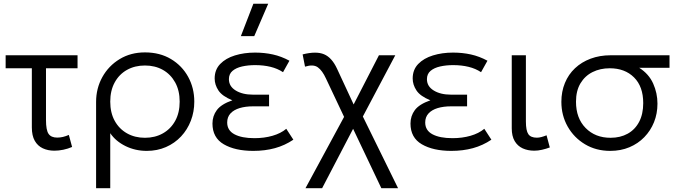

<svg xmlns="http://www.w3.org/2000/svg" viewBox="-20 -774 3550 1004"><path d="M264.5 14Q230.5 14 203.8 1.5Q177 -11 161.8 -37.8Q146.5 -64.5 146.5 -108V-417H9.5V-485H385.5V-417H220.5V-146.5Q220.5 -93.5 234 -74Q247.5 -54.5 279 -54.5Q294.5 -54.5 309.2 -58Q324 -61.5 340 -68.5L357 -5.5Q335 4 311 9Q287 14 264.5 14Z M482.5 210V-241Q482.5 -312 515.2 -371Q548 -430 605.8 -465Q663.5 -500 738 -500Q816 -500 874 -465.2Q932 -430.5 964 -372Q996 -313.5 996 -242.5Q996 -189.5 978 -142.8Q960 -96 926.8 -60.5Q893.5 -25 847.8 -5Q802 15 747.5 15Q687.5 15 636.2 -10.2Q585 -35.5 556.5 -77.5V210ZM738 -53.5Q791 -53.5 832 -76.8Q873 -100 896.2 -142.2Q919.5 -184.5 919.5 -242.5Q919.5 -300.5 896 -343Q872.5 -385.5 831.8 -408.5Q791 -431.5 738 -431.5Q685 -431.5 644 -408.5Q603 -385.5 579.8 -343Q556.5 -300.5 556.5 -242.5Q556.5 -184.5 579.8 -142.2Q603 -100 644 -76.8Q685 -53.5 738 -53.5Z M1304.5 15Q1209.5 15 1150.2 -19.5Q1091 -54 1091 -128Q1091 -167.5 1113.8 -198.2Q1136.5 -229 1195 -249.5Q1142 -271 1122.2 -301Q1102.5 -331 1102.5 -363.5Q1102.5 -409.5 1131.5 -439.5Q1160.5 -469.5 1208.5 -484.2Q1256.5 -499 1313.5 -499Q1363 -499 1407 -489.2Q1451 -479.5 1493.5 -456.5L1460 -396.5Q1431.5 -415.5 1394.8 -424.5Q1358 -433.5 1314 -433.5Q1277.5 -433.5 1246.2 -426.5Q1215 -419.5 1196 -403.5Q1177 -387.5 1177 -360Q1177 -322.5 1212.5 -300.8Q1248 -279 1303 -279H1387V-218H1304Q1263.5 -218 1233 -208.8Q1202.5 -199.5 1185.2 -180.8Q1168 -162 1168 -133.5Q1168 -92 1206 -71.8Q1244 -51.5 1310.5 -51.5Q1361.5 -51.5 1405 -64Q1448.5 -76.5 1477 -100.5L1514 -43.5Q1469.5 -13.5 1417.5 0.8Q1365.5 15 1304.5 15ZM1239.5 -585 1305 -754.5H1382.5L1309.5 -585Z M1577.5 210 1797 -195.5 1791.5 -137 1684.5 -363.5Q1665.5 -405 1642 -422Q1618.5 -439 1575 -425.5L1562.5 -489.5Q1633.5 -507.5 1674.5 -490.2Q1715.5 -473 1742.5 -414.5L1841 -202.5L1817.5 -205L1961.5 -485H2047L1859 -130L1865.5 -189L2061.5 210H1974L1815 -124.5L1838.5 -123.5L1664.5 210Z M2340 15Q2245 15 2185.8 -19.5Q2126.5 -54 2126.5 -128Q2126.5 -167.5 2149.2 -198.2Q2172 -229 2230.5 -249.5Q2177.5 -271 2157.8 -301Q2138 -331 2138 -363.5Q2138 -409.5 2167 -439.5Q2196 -469.5 2244 -484.2Q2292 -499 2349 -499Q2398.5 -499 2442.5 -489.2Q2486.5 -479.5 2529 -456.5L2495.5 -396.5Q2467 -415.5 2430.2 -424.5Q2393.5 -433.5 2349.5 -433.5Q2313 -433.5 2281.8 -426.5Q2250.5 -419.5 2231.5 -403.5Q2212.5 -387.5 2212.5 -360Q2212.5 -322.5 2248 -300.8Q2283.5 -279 2338.5 -279H2422.5V-218H2339.5Q2299 -218 2268.5 -208.8Q2238 -199.5 2220.8 -180.8Q2203.5 -162 2203.5 -133.5Q2203.5 -92 2241.5 -71.8Q2279.5 -51.5 2346 -51.5Q2397 -51.5 2440.5 -64Q2484 -76.5 2512.5 -100.5L2549.5 -43.5Q2505 -13.5 2453 0.8Q2401 15 2340 15Z M2774 14Q2740 14 2713.2 1.8Q2686.5 -10.5 2671.2 -36.5Q2656 -62.5 2656 -103V-485H2730V-138.5Q2730 -91 2742.8 -72.5Q2755.5 -54 2787.5 -54Q2798.5 -54 2811.5 -57.5Q2824.5 -61 2838 -66.5L2855 -3Q2835 4.5 2814 9.2Q2793 14 2774 14Z M3171 15Q3097 15 3039.2 -19.5Q2981.5 -54 2948.5 -112.2Q2915.5 -170.5 2915.5 -241.5Q2915.5 -295 2934 -340Q2952.5 -385 2986.8 -417.2Q3021 -449.5 3068.5 -467.2Q3116 -485 3173.5 -485H3481V-419.5H3322.5Q3373 -387.5 3395.5 -337.2Q3418 -287 3418 -232Q3418 -180 3400 -135.2Q3382 -90.5 3349.2 -56.8Q3316.5 -23 3271.2 -4Q3226 15 3171 15ZM3172.5 -53.5Q3224 -53.5 3262.5 -75Q3301 -96.5 3322.2 -137Q3343.5 -177.5 3343.5 -235Q3343.5 -321.5 3295.5 -369.2Q3247.5 -417 3168.5 -417Q3118.5 -417 3078.8 -397.2Q3039 -377.5 3015.5 -338.5Q2992 -299.5 2992 -242Q2992 -156 3042.2 -104.8Q3092.5 -53.5 3172.5 -53.5Z"/></svg>

Font: Geologica Cursive ExtraLight
Style: Regular
Weight: 250
Designer: Sindre Bremnes, Frode Helland
Foundry: Monokrom Skriftforlag AS
Version: Version 1.010;gftools[0.9.28]